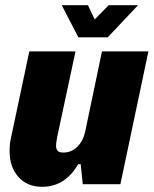

<svg xmlns="http://www.w3.org/2000/svg" viewBox="-20 -710 592 740"><path d="M444 0H299L291 -77H281Q231 10 142 10Q85 10 51 -28Q17 -66 17 -127Q17 -156 22 -177L93 -512H271L200 -180Q196 -156 196 -150Q196 -135 202.5 -128.5Q209 -122 224 -122Q255 -122 277.5 -144Q300 -166 308 -201L373 -512H552ZM218 -690H319L345 -635L399 -690H512L395 -566H282Z"/></svg>

Font: Decalotype Black Italic
Style: Regular
Weight: 900
Italic angle: -12°
Designer: Alfredo Marco Pradil
Foundry: Alfredo Marco Pradil
Version: Version 1.0